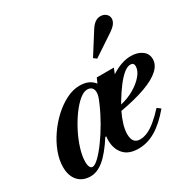

<svg xmlns="http://www.w3.org/2000/svg" viewBox="-185 -1044 1246 1243"><g transform="rotate(-30 437.5 -422.5)"><path d="M148 10.5Q89 10.5 55.2 -27.2Q21.5 -65 21.5 -130Q21.5 -183.5 43 -240.2Q64.5 -297 101 -349.5Q137.5 -402 183.5 -443.8Q229.5 -485.5 279.2 -510Q329 -534.5 376 -534.5Q413 -534.5 439 -523.5Q465 -512.5 485 -488L501 -524.5H628.5L612.5 -484Q690.5 -534.5 760 -534.5Q809.5 -534.5 842.2 -511Q875 -487.5 875 -446Q875 -404 836.5 -368.8Q798 -333.5 721.5 -305.5Q645 -277.5 530.5 -257Q510.5 -215.5 499.2 -177Q488 -138.5 488 -107.5Q488 -36.5 544.5 -36.5Q572.5 -36.5 601.8 -49.5Q631 -62.5 664.2 -89.8Q697.5 -117 737.5 -160.5L763 -141Q698.5 -64 636.2 -26.8Q574 10.5 506.5 10.5Q434 10.5 397.8 -29.8Q361.5 -70 361.5 -134.5Q361.5 -149 363.5 -162.5L357 -164Q296.5 -70.5 247 -30Q197.5 10.5 148 10.5ZM189 -36.5Q206.5 -36.5 236.8 -65.5Q267 -94.5 302.2 -142.8Q337.5 -191 371.5 -250Q405.5 -309 431 -368.5Q444 -398 448.2 -413.2Q452.5 -428.5 452.5 -441Q452.5 -464 440.8 -476Q429 -488 407 -488Q380.5 -488 348 -460.8Q315.5 -433.5 283 -388.8Q250.5 -344 223.2 -290.5Q196 -237 179.5 -183.5Q163 -130 163 -86.5Q163 -63.5 169.8 -50Q176.5 -36.5 189 -36.5ZM550 -294Q603.5 -305.5 650.5 -332.8Q697.5 -360 726.8 -394.5Q756 -429 756 -461Q756 -488 731 -488Q707 -488 679.5 -465.5Q652 -443 622.5 -404.2Q593 -365.5 563 -316ZM564.5 -628.5 542.5 -645 643.5 -804.5Q676.5 -856.5 718 -856.5Q743 -856.5 759.5 -842.2Q776 -828 776 -806Q776 -788.5 763 -770Q750 -751.5 716.5 -729.5Z"/></g></svg>

Font: Libre Caslon Text
Style: Italic
Weight: 400
Italic angle: -22.583°
Designer: Pablo Impallari, Rodrigo Fuenzalida, Katja Schimmel
Foundry: Pablo Impallari, Rodrigo Fuenzalida
Version: Version 2.000